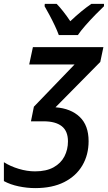

<svg xmlns="http://www.w3.org/2000/svg" viewBox="-26 -956 554 986"><path d="M155 10Q113 10 70 1Q27 -8 -6 -26V-123Q27 -102 70 -89Q113 -76 154 -76Q212 -76 249.5 -97Q287 -118 305 -153Q323 -188 323 -230Q323 -283 291 -308Q259 -333 198 -333H133L148 -408L357 -625H124L143 -714H505L489 -638L259 -405Q338 -399 383.5 -355.5Q429 -312 429 -231Q429 -161 397 -106.5Q365 -52 304 -21Q243 10 155 10ZM276 -776Q268 -798 255 -825.5Q242 -853 228 -879Q214 -905 203 -924L204 -936H265Q280 -921 298.5 -897.5Q317 -874 335 -847Q393 -902 443 -936H508V-924Q491 -908 464.5 -881Q438 -854 413 -825.5Q388 -797 374 -776Z"/></svg>

Font: Noto Sans SemiCondensed Medium
Style: Italic
Weight: 500
Width: 4
Italic angle: -12°
Designer: Monotype Design Team
Foundry: Monotype Imaging Inc.
Version: Version 2.013; ttfautohint (v1.8.4.7-5d5b)